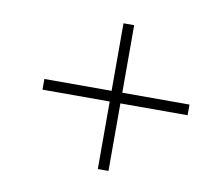

<svg xmlns="http://www.w3.org/2000/svg" viewBox="-59 -654 688 602"><g transform="rotate(10 285.0 -353.0)"><path d="M322 -370V-585H288V-370H74V-336H288V-121H322V-336H536V-370Z"/></g></svg>

Font: Noto Sans ExtraLight
Style: Italic
Weight: 200
Italic angle: -12°
Designer: Monotype Design Team
Foundry: Monotype Imaging Inc.
Version: Version 2.013